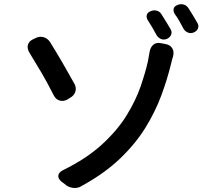

<svg xmlns="http://www.w3.org/2000/svg" viewBox="-20 -870 1040 933"><path d="M278 12Q261 -3 263.5 -18Q266 -33 286 -43Q400 -99 475 -167.5Q550 -236 595 -309Q640 -382 663.5 -450.5Q687 -519 699 -573Q701 -584 703.5 -599Q706 -614 707 -618Q711 -641 725.5 -653Q740 -665 763 -660L784 -656Q807 -652 817 -635.5Q827 -619 821 -596Q817 -585 815.5 -578Q814 -571 811 -559Q793 -485 764 -406.5Q735 -328 687 -250Q639 -172 564 -100Q489 -28 378 33Q359 46 335 43Q311 40 294 24ZM151 -684Q171 -695 191 -689.5Q211 -684 223 -666Q257 -611 284 -564.5Q311 -518 341 -464Q352 -445 346.5 -425.5Q341 -406 321 -395L307 -386Q288 -376 269.5 -381.5Q251 -387 241 -407Q208 -472 180.5 -518.5Q153 -565 123 -614Q111 -634 115.5 -651.5Q120 -669 140 -679ZM713 -816Q727 -822 742 -818Q757 -814 765 -800Q776 -783 787.5 -764Q799 -745 809 -728Q817 -714 811.5 -701Q806 -688 791 -681Q776 -675 762.5 -680.5Q749 -686 741 -699Q731 -718 719.5 -737.5Q708 -757 698 -772Q690 -786 693.5 -798Q697 -810 713 -816ZM843 -846Q857 -852 872 -848Q887 -844 896 -830Q907 -813 918.5 -794Q930 -775 939 -759Q947 -746 942.5 -733Q938 -720 923 -713Q908 -706 894 -711.5Q880 -717 872 -730Q862 -749 851 -768.5Q840 -788 829 -802Q821 -816 824 -828Q827 -840 843 -846Z"/></svg>

Font: Chiron GoRound TC M
Style: Regular
Weight: 500
Designer: Ryoko NISHIZUKA 西塚涼子 (kana, bopomofo & ideographs); Paul D. Hunt (Latin, Greek & Cyrillic); Sandoll Communications 산돌커뮤니
Foundry: Adobe
Version: Version 1.000;hotconv 1.1.1;makeotfexe 2.6.0